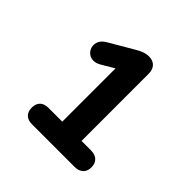

<svg xmlns="http://www.w3.org/2000/svg" viewBox="-124 -809 627 627"><g transform="rotate(45 190.0 -495.5)"><path d="M107 -282H304C329 -282 344 -296 344 -320C344 -344 329 -358 304 -358H260V-668C260 -693 246 -709 221 -709C203 -709 189 -702 172 -692L90 -644C40 -616 76 -548 127 -578L171 -604V-358H107C82 -358 68 -344 68 -320C68 -296 82 -282 107 -282Z"/></g></svg>

Font: SN Pro Medium
Style: Regular
Weight: 500
Designer: Tobias Whetton
Foundry: Supernotes
Version: Version 1.003;Glyphs 3.3 (3324)